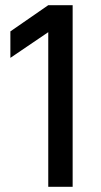

<svg xmlns="http://www.w3.org/2000/svg" viewBox="-20 -720 390 740"><path d="M20 -599 166 -700H260V0H166V-596L20 -497Z"/></svg>

Font: Retni Sans Medium
Style: Regular
Weight: 500
Designer: Vitaly Kuzmin
Foundry: ParaType Ltd.
Version: Version 1.00;March 2, 2019;FontCreator 11.5.0.2425 64-bit; t